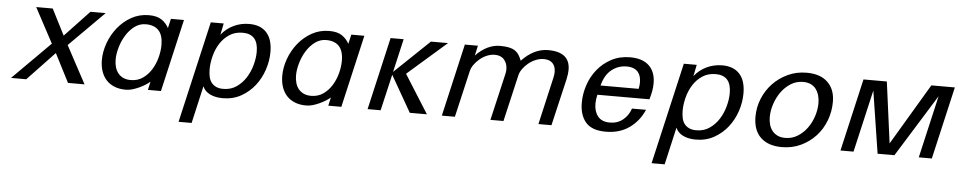

<svg xmlns="http://www.w3.org/2000/svg" viewBox="-40 -816 6583 1319"><g transform="rotate(5 3251.0 -156.0)"><path d="M430 0 329 -197 142 0H37L296 -259L167 -500H281L372 -321L541 -500H646L405 -259L544 0Z M648 -177Q648 -235 669.5 -294.5Q691 -354 730 -402.5Q769 -451 823.5 -481.5Q878 -512 944 -512Q1000 -512 1032 -490Q1064 -468 1081 -435L1096 -500H1186L1071 0H981L994 -58Q982 -47 963 -35Q944 -23 921.5 -12.5Q899 -2 875.5 5Q852 12 829 12Q784 12 750 -2Q716 -16 693.5 -41Q671 -66 659.5 -100.5Q648 -135 648 -177ZM742 -189Q742 -162 748.5 -138Q755 -114 769 -96Q783 -78 805 -67.5Q827 -57 857 -57Q905 -57 940.5 -82Q976 -107 999.5 -145Q1023 -183 1035 -228.5Q1047 -274 1047 -315Q1047 -383 1016.5 -415.5Q986 -448 928 -448Q885 -448 850.5 -422Q816 -396 792 -357Q768 -318 755 -272.5Q742 -227 742 -189Z M1371 -500H1460L1444 -421Q1479 -465 1529 -488.5Q1579 -512 1636 -512Q1714 -512 1755.5 -466Q1797 -420 1797 -332Q1797 -271 1776.5 -209.5Q1756 -148 1717.5 -99Q1679 -50 1623.5 -19Q1568 12 1498 12Q1446 12 1409.5 -6Q1373 -24 1359 -58L1300 200H1210ZM1391 -178Q1391 -151 1396 -127.5Q1401 -104 1413.5 -87.5Q1426 -71 1446 -61.5Q1466 -52 1496 -52Q1548 -52 1587 -79Q1626 -106 1651.5 -146.5Q1677 -187 1690 -235Q1703 -283 1703 -326Q1703 -448 1596 -448Q1543 -448 1504 -422Q1465 -396 1440 -356Q1415 -316 1403 -268.5Q1391 -221 1391 -178Z M1892 -177Q1892 -235 1913.5 -294.5Q1935 -354 1974 -402.5Q2013 -451 2067.5 -481.5Q2122 -512 2188 -512Q2244 -512 2276 -490Q2308 -468 2325 -435L2340 -500H2430L2315 0H2225L2238 -58Q2226 -47 2207 -35Q2188 -23 2165.5 -12.5Q2143 -2 2119.5 5Q2096 12 2073 12Q2028 12 1994 -2Q1960 -16 1937.5 -41Q1915 -66 1903.5 -100.5Q1892 -135 1892 -177ZM1986 -189Q1986 -162 1992.5 -138Q1999 -114 2013 -96Q2027 -78 2049 -67.5Q2071 -57 2101 -57Q2149 -57 2184.5 -82Q2220 -107 2243.5 -145Q2267 -183 2279 -228.5Q2291 -274 2291 -315Q2291 -383 2260.5 -415.5Q2230 -448 2172 -448Q2129 -448 2094.5 -422Q2060 -396 2036 -357Q2012 -318 1999 -272.5Q1986 -227 1986 -189Z M2611 -500H2701L2648 -270L2889 -500H3007L2738 -265L2905 0H2787L2644 -250L2586 0H2496Z M3123 -500H3213L3198 -431Q3276 -512 3365 -512Q3401 -512 3425.5 -507Q3450 -502 3467 -491Q3484 -480 3495 -463Q3506 -446 3515 -423Q3599 -512 3697 -512Q3848 -512 3848 -389Q3848 -363 3840 -325L3764 0H3674L3748 -322Q3754 -346 3754 -366Q3754 -405 3733 -426.5Q3712 -448 3673 -448Q3644 -448 3616.5 -436.5Q3589 -425 3566.5 -406.5Q3544 -388 3528.5 -366Q3513 -344 3508 -323L3433 0H3343L3418 -323Q3420 -331 3421 -339.5Q3422 -348 3422 -356Q3422 -395 3399.5 -421.5Q3377 -448 3335 -448Q3307 -448 3280 -436.5Q3253 -425 3231 -406.5Q3209 -388 3193.5 -366Q3178 -344 3173 -323L3098 0H3008Z M3958 -172Q3958 -233 3978 -293.5Q3998 -354 4037 -402.5Q4076 -451 4133 -481.5Q4190 -512 4263 -512Q4348 -512 4393 -469Q4438 -426 4438 -348Q4438 -319 4432.5 -290.5Q4427 -262 4419 -236H4060Q4056 -219 4054 -204Q4052 -189 4052 -174Q4052 -120 4079 -86.5Q4106 -53 4161 -53Q4215 -53 4252.5 -84Q4290 -115 4305 -162H4402Q4368 -83 4301 -35.5Q4234 12 4139 12Q4043 12 4000.5 -37.5Q3958 -87 3958 -172ZM4339 -301Q4344 -324 4344 -346Q4344 -365 4339.5 -383Q4335 -401 4323.5 -415.5Q4312 -430 4292.5 -438.5Q4273 -447 4244 -447Q4186 -447 4140.5 -411Q4095 -375 4076 -301Z M4633 -500H4722L4706 -421Q4741 -465 4791 -488.5Q4841 -512 4898 -512Q4976 -512 5017.5 -466Q5059 -420 5059 -332Q5059 -271 5038.5 -209.5Q5018 -148 4979.5 -99Q4941 -50 4885.5 -19Q4830 12 4760 12Q4708 12 4671.5 -6Q4635 -24 4621 -58L4562 200H4472ZM4653 -178Q4653 -151 4658 -127.5Q4663 -104 4675.5 -87.5Q4688 -71 4708 -61.5Q4728 -52 4758 -52Q4810 -52 4849 -79Q4888 -106 4913.5 -146.5Q4939 -187 4952 -235Q4965 -283 4965 -326Q4965 -448 4858 -448Q4805 -448 4766 -422Q4727 -396 4702 -356Q4677 -316 4665 -268.5Q4653 -221 4653 -178Z M5155 -181Q5155 -245 5179 -304.5Q5203 -364 5246.5 -410Q5290 -456 5349.5 -484Q5409 -512 5480 -512Q5574 -512 5625 -463Q5676 -414 5676 -328Q5676 -261 5652.5 -199Q5629 -137 5586 -90.5Q5543 -44 5483.5 -16Q5424 12 5353 12Q5259 12 5207 -37.5Q5155 -87 5155 -181ZM5253 -187Q5253 -159 5260 -134.5Q5267 -110 5281.5 -92Q5296 -74 5318 -63.5Q5340 -53 5371 -53Q5418 -53 5456.5 -77Q5495 -101 5522 -138.5Q5549 -176 5563.5 -221.5Q5578 -267 5578 -310Q5578 -339 5571 -363.5Q5564 -388 5550 -407Q5536 -426 5513.5 -436.5Q5491 -447 5461 -447Q5414 -447 5375.5 -422.5Q5337 -398 5310 -360Q5283 -322 5268 -276Q5253 -230 5253 -187Z M6297 0 6396 -430 6129 0H6013L5946 -430L5847 0H5757L5872 -500H6033L6089 -78L6340 -500H6502L6387 0Z"/></g></svg>

Font: Perun
Style: Italic
Weight: 400
Italic angle: -12°
Foundry: Copyright (c) Stefan Peev, Context Ltd, 2016
Version: Version 1.027